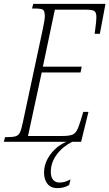

<svg xmlns="http://www.w3.org/2000/svg" viewBox="-41 -734 566 994"><path d="M-21 0 -15 -24H-5Q25 -24 40 -28.5Q55 -33 62.5 -49Q70 -65 77 -99L182 -590Q191 -633 191 -650Q191 -677 181.5 -683.5Q172 -690 137 -690H125L131 -714H505L476 -559H449Q450 -569 452.5 -586Q455 -603 456.5 -619.5Q458 -636 458 -645Q458 -668 448.5 -676Q439 -684 402 -684H243L181 -389H382L376 -359H175L104 -30H281Q314 -30 330.5 -35.5Q347 -41 356.5 -58Q366 -75 377 -111L390 -155H417L379 0ZM257 240Q222 240 204.5 217.5Q187 195 187 160Q187 110 220 65.5Q253 21 303 0H333Q283 25 252.5 66.5Q222 108 222 156Q222 183 234 197Q246 211 266 211Q283 211 295.5 207Q308 203 324 195L317 224Q289 240 257 240Z"/></svg>

Font: Noto Serif ExtraCondensed ExtraLight
Style: Italic
Weight: 200
Width: 2
Italic angle: -12°
Designer: Monotype Design Team
Foundry: Monotype Imaging Inc.
Version: Version 2.014; ttfautohint (v1.8.4.7-5d5b)